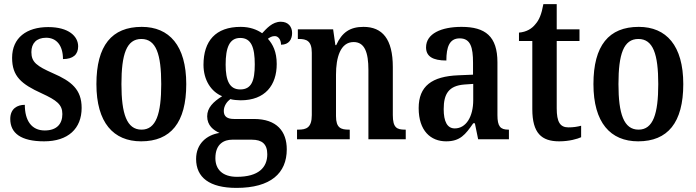

<svg xmlns="http://www.w3.org/2000/svg" viewBox="-20 -679 3393 936"><path d="M195 10C312 10 378 -52 378 -153C378 -243 328 -283 238 -322C159 -357 133 -376 133 -425C133 -468 158 -495 205 -495C255 -495 287 -458 287 -391C336 -391 361 -413 361 -453C361 -502 315 -547 215 -547C110 -547 39 -495 39 -397C39 -307 84 -269 183 -224C257 -190 284 -169 284 -123C284 -75 257 -43 198 -43C134 -43 101 -91 101 -168C65 -168 30 -150 30 -99C30 -30 82 10 195 10Z M668 10C812 10 888 -81 888 -269C888 -457 805 -548 671 -548C525 -548 450 -457 450 -269C450 -81 533 10 668 10ZM670 -47C598 -47 572 -124 572 -269C572 -415 597 -489 669 -489C741 -489 766 -415 766 -269C766 -124 741 -47 670 -47Z M1133 237C1300 237 1378 165 1378 49C1378 -38 1330 -99 1218 -99H1121C1089 -99 1071 -110 1071 -138C1071 -164 1088 -185 1103 -196C1114 -192 1140 -190 1153 -190C1273 -190 1329 -264 1329 -367C1329 -427 1310 -463 1286 -490C1296 -497 1305 -503 1320 -503C1336 -503 1350 -486 1350 -461C1389 -461 1404 -488 1404 -518C1404 -548 1386 -573 1349 -573C1307 -573 1279 -539 1258 -517C1232 -535 1198 -548 1153 -548C1031 -548 972 -479 972 -363C972 -289 1009 -232 1063 -210C1020 -183 990 -154 990 -112C990 -67 1021 -44 1050 -31C987 -21 936 22 936 96C936 186 1001 237 1133 237ZM1151 -243C1099 -243 1080 -286 1080 -364C1080 -446 1098 -494 1151 -494C1205 -494 1222 -448 1222 -365C1222 -285 1206 -243 1151 -243ZM1135 183C1065 183 1030 147 1030 92C1030 21 1074 2 1112 2H1208C1257 2 1283 23 1283 73C1283 137 1241 183 1135 183Z M1428 0H1685V-47H1681C1642 -47 1618 -55 1618 -113V-315C1618 -398 1639 -474 1704 -474C1758 -474 1776 -423 1776 -338V0H1958V-47H1954C1915 -47 1895 -56 1895 -118V-352C1895 -489 1844 -548 1752 -548C1686 -548 1647 -521 1619 -459H1615L1604 -536H1432V-489H1437C1474 -489 1500 -480 1500 -422V-118C1500 -56 1473 -47 1434 -47H1428Z M2155 10C2223 10 2249 -23 2287 -78H2295L2311 0H2461V-47H2458C2419 -47 2405 -63 2405 -118V-375C2405 -502 2346 -548 2230 -548C2131 -548 2057 -515 2057 -448C2057 -404 2090 -384 2156 -384C2156 -450 2171 -492 2221 -492C2274 -492 2286 -448 2286 -373V-315L2215 -312C2085 -307 2021 -259 2021 -152C2021 -41 2080 10 2155 10ZM2197 -53C2160 -53 2143 -87 2143 -147C2143 -222 2168 -261 2244 -267L2287 -270V-191C2287 -110 2252 -53 2197 -53Z M2706 10C2756 10 2795 -2 2813 -10V-66C2794 -61 2775 -58 2751 -58C2710 -58 2694 -85 2694 -151V-479H2805V-536H2694V-659H2629C2620 -609 2608 -581 2590 -561C2573 -539 2546 -523 2510 -520V-479H2575V-147C2575 -30 2620 10 2706 10Z M3091 10C3235 10 3311 -81 3311 -269C3311 -457 3228 -548 3094 -548C2948 -548 2873 -457 2873 -269C2873 -81 2956 10 3091 10ZM3093 -47C3021 -47 2995 -124 2995 -269C2995 -415 3020 -489 3092 -489C3164 -489 3189 -415 3189 -269C3189 -124 3164 -47 3093 -47Z"/></svg>

Font: Noto Serif Myanmar Condensed SemiBold
Style: Regular
Weight: 600
Width: 3
Designer: Ben Mitchell and the Monotype Design Team
Foundry: Monotype Imaging Inc.
Version: Version 2.106